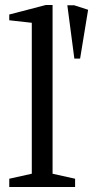

<svg xmlns="http://www.w3.org/2000/svg" viewBox="-20 -747 372 767"><path d="M277 -513 249 -726H276L332 -708L300 -513ZM17 0V-33L107 -53V-656L17 -666V-689L163 -727H190V-53L280 -33V0Z"/></svg>

Font: Manuale
Style: Regular
Weight: 400
Designer: Eduardo Tunni / Pablo Cosgaya
Foundry: Eduardo Tunni / Pablo Cosgaya
Version: Version 1.002